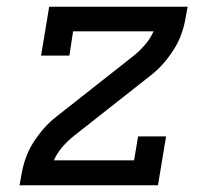

<svg xmlns="http://www.w3.org/2000/svg" viewBox="-20 -550 640 570"><path d="M38 0 44 -33Q48 -57 56.5 -81Q65 -105 79 -127Q93 -149 110.5 -169Q128 -189 149 -205L375 -383Q394 -398 410 -416.5Q426 -435 436 -457H197L186 -385H102L126 -530H537L531 -497Q527 -473 518.5 -449Q510 -425 496 -403Q482 -381 464.5 -361Q447 -341 426 -325L200 -147Q181 -132 165 -113.5Q149 -95 140 -74H378L390 -145H473L449 0Z"/></svg>

Font: Iosevka Curly Slab Extended
Style: Italic
Weight: 400
Width: 7
Italic angle: -9°
Monospace: yes
Designer: Belleve Invis
Foundry: Belleve Invis
Version: Version 11.1.0; ttfautohint (v1.8.3)